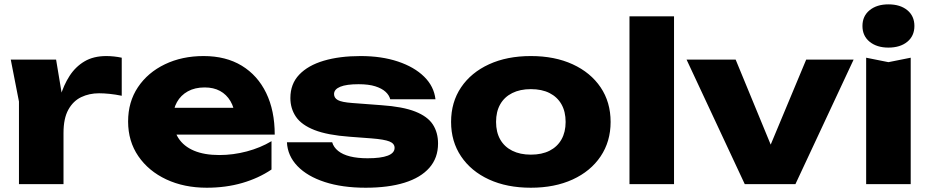

<svg xmlns="http://www.w3.org/2000/svg" viewBox="-20 -845 4255 881"><path d="M29.4 -571.4H237.4L271.4 -367.2V0H67V-379ZM538.6 -580.2V-405.6Q509.4 -411.6 482.8 -414.3Q456.2 -417 434.4 -417Q389.6 -417 352.6 -399.3Q315.6 -381.6 293.5 -341.6Q271.4 -301.6 271.4 -235L232.4 -283.4Q240 -344.6 255.9 -399.5Q271.8 -454.4 299.2 -496.7Q326.6 -539 367.8 -563.4Q409 -587.8 467.8 -587.8Q484.8 -587.8 502.8 -585.9Q520.8 -584 538.6 -580.2Z M928.6 16.4Q824.8 16.4 743.3 -21.7Q661.8 -59.8 614.8 -128.3Q567.8 -196.8 567.8 -287.6Q567.8 -377.4 612.9 -444.8Q658 -512.2 736.6 -550Q815.2 -587.8 914.4 -587.8Q1016.6 -587.8 1089.4 -543.5Q1162.2 -499.2 1201.4 -418.3Q1240.6 -337.4 1240.6 -227.4H733.4V-350.4H1125.8L1059 -307.4Q1055.4 -350.8 1037.3 -381.2Q1019.2 -411.6 989.6 -427.7Q960 -443.8 919.2 -443.8Q874.2 -443.8 841.9 -425.9Q809.6 -408 791.9 -376.4Q774.2 -344.8 774.2 -303.4Q774.2 -249.4 798.5 -211.5Q822.8 -173.6 870.2 -153.6Q917.6 -133.6 986.6 -133.6Q1049.8 -133.6 1112.4 -150.2Q1175 -166.8 1225.8 -197.2V-67.2Q1166.6 -27.2 1091.5 -5.4Q1016.4 16.4 928.6 16.4Z M1990 -186.4Q1990 -120.4 1950.2 -75.1Q1910.4 -29.8 1836.1 -6.7Q1761.8 16.4 1657.8 16.4Q1550.8 16.4 1470.5 -9.7Q1390.2 -35.8 1344.9 -82.9Q1299.6 -130 1296.6 -192.2H1504.2Q1510.8 -169.2 1531.6 -152.5Q1552.4 -135.8 1586.3 -127.3Q1620.2 -118.8 1666.6 -118.8Q1727.8 -118.8 1759.2 -130.8Q1790.6 -142.8 1790.6 -166.6Q1790.6 -186.4 1767 -195.9Q1743.4 -205.4 1684.8 -210L1584 -217.6Q1482.6 -225 1423.1 -248.3Q1363.6 -271.6 1338 -309.2Q1312.4 -346.8 1312.4 -395.2Q1312.4 -459.8 1352.9 -502.4Q1393.4 -545 1465.8 -566.4Q1538.2 -587.8 1634.6 -587.8Q1731 -587.8 1806 -562.7Q1881 -537.6 1926.2 -493.2Q1971.4 -448.8 1978.2 -389.4H1770.6Q1766 -408.2 1749.2 -423.7Q1732.4 -439.2 1702.2 -448.9Q1672 -458.6 1625.2 -458.6Q1569.6 -458.6 1541.2 -446.9Q1512.8 -435.2 1512.8 -413.4Q1512.8 -395.6 1530.2 -385.8Q1547.6 -376 1596.4 -372.4L1729.2 -362.4Q1828.4 -355.6 1885.3 -333.1Q1942.2 -310.6 1966.1 -273.8Q1990 -237 1990 -186.4Z M2415.7 16.4Q2306.2 16.4 2223.9 -21.4Q2141.6 -59.2 2095.7 -127.5Q2049.8 -195.8 2049.8 -285.5Q2049.8 -376.2 2095.7 -444.2Q2141.6 -512.2 2224 -550Q2306.4 -587.8 2415.9 -587.8Q2525.4 -587.8 2607.7 -550Q2690 -512.2 2735.9 -444.3Q2781.8 -376.4 2781.8 -285.5Q2781.8 -195.6 2735.9 -127.4Q2690 -59.2 2607.6 -21.4Q2525.2 16.4 2415.7 16.4ZM2415.9 -135.4Q2466.2 -135.4 2501.7 -153.4Q2537.2 -171.4 2556.3 -205.1Q2575.4 -238.9 2575.4 -285.4Q2575.4 -332.8 2556.3 -366.4Q2537.2 -400 2501.7 -418Q2466.2 -436 2415.9 -436Q2366.4 -436 2330.4 -418Q2294.4 -400 2275.3 -366.4Q2256.2 -332.8 2256.2 -285.7Q2256.2 -238.6 2275.3 -205Q2294.4 -171.4 2330.4 -153.4Q2366.4 -135.4 2415.9 -135.4Z M2868.4 -770H3072.8V0H2868.4Z M3551.2 -97 3481.4 -97.6 3679.2 -571.4H3896.8L3629.8 0H3397.4L3130.4 -571.4H3355.6Z M3954.4 -580.2 4056.6 -559.8 4158.8 -580.2V0H3954.4ZM4056.4 -626.6Q4003.4 -626.6 3970.4 -653.4Q3937.4 -680.2 3937.4 -725.8Q3937.4 -771.4 3970.4 -798.2Q4003.4 -825 4056.4 -825Q4110.8 -825 4143.3 -798.2Q4175.8 -771.4 4175.8 -725.8Q4175.8 -680.2 4143.3 -653.4Q4110.8 -626.6 4056.4 -626.6Z"/></svg>

Font: Unbounded
Style: Regular
Weight: 400
Designer: Luke Prowse, Jean-Baptiste Morizot, Fátima Lázaro, Florian Runge
Foundry: NaN
Version: Version 1.701;gftools[0.9.28.dev5+ged2979d]